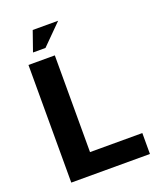

<svg xmlns="http://www.w3.org/2000/svg" viewBox="-152 -929 853 1023"><g transform="rotate(-20 275.0 -417.0)"><path d="M73 0V-667H222.4V-118.6H519V0ZM118.4 -721.2 158 -834.4H302.2L189.2 -721.2Z"/></g></svg>

Font: Maven Pro VF Beta
Style: Regular
Weight: 400
Designer: Joe Prince
Foundry: Joe Prince
Version: Version 2.002